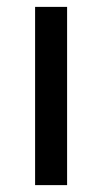

<svg xmlns="http://www.w3.org/2000/svg" viewBox="-20 -538 297 558"><path d="M82 0V-518H175V0Z"/></svg>

Font: IBM Plex Sans Hebrew Text
Style: Regular
Weight: 450
Designer: Mike Abbink, Paul van der Laan, Pieter van Rosmalen, Yanek Iontef
Foundry: Bold Monday
Version: Version 1.2